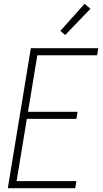

<svg xmlns="http://www.w3.org/2000/svg" viewBox="-20 -988 540 1008"><path d="M21 0 142 -735H496L490 -698H176L127 -401H387L381 -364H121L67 -37H381L375 0ZM322 -804 297 -826 424 -968 455 -942Z"/></svg>

Font: Iosevka Term Curly XLt Obl
Style: Regular
Weight: 200
Italic angle: -9°
Designer: Belleve Invis
Foundry: Belleve Invis
Version: Version 32.3.0